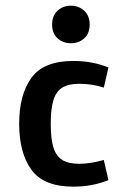

<svg xmlns="http://www.w3.org/2000/svg" viewBox="-20 -663 478 689"><path d="M352.5 -348.6Q311.5 -362.3 264.6 -362.3Q225.6 -362.3 203.6 -348.6Q181.6 -335 171.9 -304.2Q162.1 -273.4 162.1 -218.8Q162.1 -164.1 171.9 -133.3Q181.6 -102.5 203.6 -88.9Q225.6 -75.2 264.6 -75.2Q302.7 -75.2 352.5 -88.9L369.1 -16.6Q311.5 6.8 243.2 6.8Q136.7 6.8 92.8 -53.7Q48.8 -114.3 48.8 -218.8Q48.8 -323.2 92.8 -383.8Q136.7 -444.3 243.2 -444.3Q311.5 -444.3 369.1 -420.9ZM167 -575.2Q167 -606.4 186.5 -624.5Q206.1 -642.6 234.4 -642.6Q262.7 -642.6 282.2 -624.5Q301.8 -606.4 301.8 -575.2Q301.8 -543 282.2 -525.4Q262.7 -507.8 234.4 -507.8Q206.1 -507.8 186.5 -525.4Q167 -543 167 -575.2Z"/></svg>

Font: Sudo Variable
Style: Regular
Weight: 400
Monospace: yes
Designer: Jens Kutilek
Foundry: Jens Kutilek
Version: Version 0.040